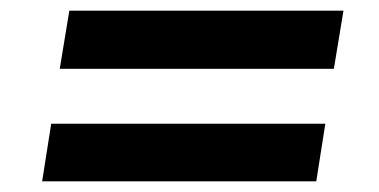

<svg xmlns="http://www.w3.org/2000/svg" viewBox="-20 -469 711 360"><path d="M92 -340 110 -449H624L606 -340ZM59 -129 76 -237H590L573 -129Z"/></svg>

Font: Nunito Sans 7pt SemiExpanded ExtraBold
Style: Italic
Weight: 800
Width: 6
Italic angle: -9°
Designer: Vernon Adams
Foundry: Vernon Adams
Version: Version 3.101;gftools[0.9.27]